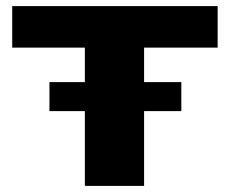

<svg xmlns="http://www.w3.org/2000/svg" viewBox="-20 -609 753 629"><path d="M258 0V-453H20V-589H693V-453H452V0ZM142 -245V-340H574V-245Z"/></svg>

Font: Goldman
Style: Bold
Weight: 700
Designer: Jaikishan Patel
Version: Version 1.000; ttfautohint (v1.8.3)